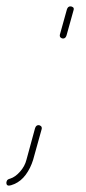

<svg xmlns="http://www.w3.org/2000/svg" viewBox="-84 -497 270 603"><path d="M114 -376Q110 -376 106.5 -379Q103 -382 104 -388L126 -467Q129 -477 137 -477Q142 -477 145.5 -474Q149 -471 147 -465L125 -386Q122 -376 114 -376ZM37 -104Q41 -104 44.5 -101Q48 -98 47 -92L20 5Q12 31 -3 51.5Q-18 72 -39 81Q-51 86 -56 86Q-64 86 -64 77Q-64 74 -62 70Q-60 66 -52 64Q-36 59 -21 42Q-6 25 -1 5L26 -94Q29 -104 37 -104Z"/></svg>

Font: Zen Loop
Style: Italic
Weight: 400
Italic angle: -15°
Designer: Yoshimichi Ohira
Foundry: A-1 Corp ZenFonts
Version: Version 1.000; ttfautohint (v1.8.3)